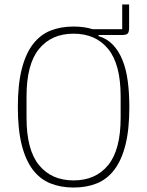

<svg xmlns="http://www.w3.org/2000/svg" viewBox="-20 -829 660 861"><path d="M559 -809V-705Q559 -685 552.5 -678.5Q546 -672 526 -672H422V-667Q460 -656 486.5 -628Q513 -600 529.5 -559Q546 -518 553 -464.5Q560 -411 560 -349Q560 -248 542.5 -179Q525 -110 492.5 -67.5Q460 -25 414 -6.5Q368 12 310 12Q253 12 206.5 -6.5Q160 -25 127.5 -67.5Q95 -110 77.5 -179Q60 -248 60 -349Q60 -450 77.5 -519Q95 -588 127.5 -630.5Q160 -673 206 -691.5Q252 -710 310 -710Q357 -710 396 -698H528V-809ZM310 -20Q409 -20 465 -88.5Q521 -157 521 -301V-397Q521 -541 465 -609.5Q409 -678 310 -678Q211 -678 155 -609.5Q99 -541 99 -397V-301Q99 -157 155 -88.5Q211 -20 310 -20Z"/></svg>

Font: IBM Plex Sans Condensed ExtraLight
Style: Regular
Weight: 200
Width: 3
Designer: Mike Abbink, Paul van der Laan, Pieter van Rosmalen
Foundry: Bold Monday
Version: Version 1.3